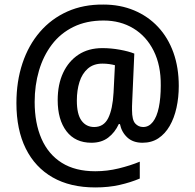

<svg xmlns="http://www.w3.org/2000/svg" viewBox="-20 -736 855 842"><path d="M764 -359Q764 -309 754 -263.5Q744 -218 724 -183.5Q704 -149 674.5 -129.5Q645 -110 605 -110Q563 -110 538 -133.5Q513 -157 506 -192H501Q484 -155 454.5 -132.5Q425 -110 381 -110Q310 -110 271.5 -160.5Q233 -211 233 -297Q233 -366 257 -417Q281 -468 324.5 -496.5Q368 -525 429 -525Q467 -525 505.5 -518Q544 -511 569 -501L560 -296Q559 -281 559 -270Q559 -259 559 -253Q559 -210 573 -194.5Q587 -179 608 -179Q633 -179 650.5 -201.5Q668 -224 676.5 -265Q685 -306 685 -361Q686 -449 654 -513Q622 -577 565 -611.5Q508 -646 434 -646Q359 -646 302 -618Q245 -590 207.5 -540.5Q170 -491 151 -426.5Q132 -362 132 -289Q132 -196 162 -127.5Q192 -59 251 -22Q310 15 398 15Q450 15 501 2.5Q552 -10 593 -27V47Q553 64 504.5 75Q456 86 398 86Q288 86 211 42Q134 -2 93 -84.5Q52 -167 52 -284Q52 -379 78.5 -458.5Q105 -538 155 -596Q205 -654 275.5 -685.5Q346 -717 434 -716Q507 -716 568 -690.5Q629 -665 673 -618Q717 -571 740.5 -505.5Q764 -440 764 -359ZM317 -295Q317 -235 337.5 -207Q358 -179 393 -179Q435 -179 454.5 -218Q474 -257 478 -330L484 -450Q473 -453 459 -455Q445 -457 429 -457Q390 -457 365 -435Q340 -413 328.5 -376.5Q317 -340 317 -295Z"/></svg>

Font: Noto Sans Hebrew SemiCondensed Medium
Style: Regular
Weight: 500
Width: 4
Designer: Monotype Design Team
Foundry: Monotype Imaging Inc.
Version: Version 2.003